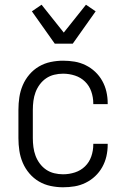

<svg xmlns="http://www.w3.org/2000/svg" viewBox="-20 -785 540 813"><path d="M247 8Q221 8 194.5 2.5Q168 -3 145 -16.5Q122 -30 104.5 -50.5Q87 -71 76.5 -95.5Q66 -120 62 -146.5Q58 -173 58 -200V-320Q58 -347 62 -373.5Q66 -400 76.5 -424.5Q87 -449 104.5 -469.5Q122 -490 145 -503.5Q168 -517 194.5 -522.5Q221 -528 247 -528Q272 -528 296 -524Q320 -520 342.5 -509Q365 -498 383 -481Q401 -464 413 -442.5Q425 -421 430.5 -397Q436 -373 436 -348V-344H375V-347Q375 -373 366.5 -397.5Q358 -422 340 -439.5Q322 -457 297.5 -465Q273 -473 247 -473Q228 -473 209.5 -468.5Q191 -464 175.5 -453.5Q160 -443 148.5 -427.5Q137 -412 130.5 -394.5Q124 -377 121.5 -358Q119 -339 119 -320V-200Q119 -181 121.5 -162Q124 -143 130.5 -125.5Q137 -108 148.5 -92.5Q160 -77 175.5 -66.5Q191 -56 209.5 -51.5Q228 -47 247 -47Q273 -47 297.5 -55Q322 -63 340 -80.5Q358 -98 366.5 -122.5Q375 -147 375 -173V-176H436V-172Q436 -147 430.5 -123Q425 -99 413 -77.5Q401 -56 383 -39Q365 -22 342.5 -11Q320 0 296 4Q272 8 247 8ZM212 -600 115 -737 156 -765 250 -647 344 -765 385 -737 288 -600Z"/></svg>

Font: Iosevka Term Curly Light
Style: Regular
Weight: 300
Designer: Belleve Invis
Foundry: Belleve Invis
Version: Version 32.3.0